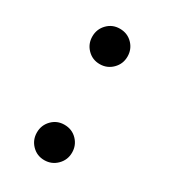

<svg xmlns="http://www.w3.org/2000/svg" viewBox="-140 -597 598 677"><g transform="rotate(30 159.0 -258.5)"><path d="M77 -63Q77 -93 97.5 -114Q118 -135 148 -135Q179 -135 199.5 -114Q220 -93 220 -63Q220 -33 199 -12Q178 9 148 9Q118 9 97.5 -12Q77 -33 77 -63ZM77 -454Q77 -484 97.5 -505Q118 -526 148 -526Q179 -526 199.5 -505Q220 -484 220 -454Q220 -424 199 -403Q178 -382 148 -382Q118 -382 97.5 -403Q77 -424 77 -454Z"/></g></svg>

Font: Be Vietnam SemiBold
Style: Regular
Weight: 600
Designer: Gabriel Lam
Foundry: TypeRant
Version: Version 4.000